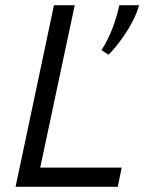

<svg xmlns="http://www.w3.org/2000/svg" viewBox="-20 -720 556 740"><path d="M434 0H118H40L188 -700H268L135 -74H449ZM516 -700Q508 -671 492.5 -640.5Q477 -610 459 -584Q441 -558 424.5 -538Q408 -518 398 -509L371 -527Q395 -563 412.5 -608.5Q430 -654 440 -700Z"/></svg>

Font: PT Sans
Style: Italic
Weight: 400
Italic angle: -12°
Designer: A.Korolkova, O.Umpeleva, V.Yefimov
Foundry: ParaType Ltd
Version: Version 2.003W OFL